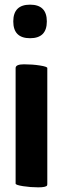

<svg xmlns="http://www.w3.org/2000/svg" viewBox="-20 -788 267 824"><path d="M47 0V-496Q47 -512 83 -512Q119 -512 151 -507Q183 -502 183 -496V0Q183 6 182 8Q177 16 144 16Q111 16 79 11Q47 6 47 0ZM109 -624Q37 -624 37 -696Q37 -768 109 -768Q181 -768 181 -696Q181 -624 109 -624Z"/></svg>

Font: Chau Philomene One
Style: Regular
Weight: 400
Designer: Vicente Lamonaca
Foundry: TipoType
Version: Version 1.002